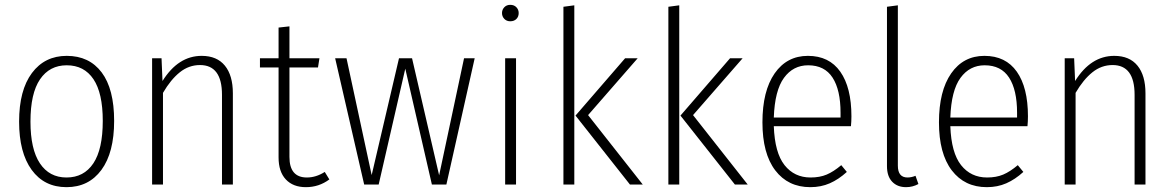

<svg xmlns="http://www.w3.org/2000/svg" viewBox="-20 -763 4850 794"><path d="M452 -263Q452 -132 399.5 -60.5Q347 11 255 11Q163 11 111 -60.5Q59 -132 59 -260Q59 -390 112 -461Q165 -532 256 -532Q349 -532 400.5 -463.5Q452 -395 452 -263ZM106 -260Q106 -146 145 -87.5Q184 -29 255 -29Q327 -29 366 -87.5Q405 -146 405 -263Q405 -378 366.5 -435.5Q328 -493 256 -493Q185 -493 145.5 -435Q106 -377 106 -260Z M943 -377V0H898V-371Q898 -494 807 -494Q761 -494 723.5 -464Q686 -434 654 -379V0H609V-522H648L652 -428Q717 -532 814 -532Q877 -532 910 -491.5Q943 -451 943 -377Z M1342 -21Q1299 11 1245 11Q1192 11 1162 -21Q1132 -53 1132 -112V-484H1055V-522H1132V-649L1177 -654V-522H1301L1295 -484H1177V-114Q1177 -29 1249 -29Q1287 -29 1323 -52Z M1943 -522 1826 0H1766L1656 -479L1546 0H1486L1366 -522H1413L1517 -39L1630 -522H1684L1796 -38L1899 -522Z M2114 -522V0H2069V-522ZM2125 -709Q2125 -694 2115.5 -684.5Q2106 -675 2090 -675Q2075 -675 2065.5 -685Q2056 -695 2056 -709Q2056 -723 2065.5 -733Q2075 -743 2090 -743Q2106 -743 2115.5 -733Q2125 -723 2125 -709Z M2355 -741V0H2310V-735ZM2617 -522 2412 -287 2638 0H2585L2360 -285L2565 -522Z M2789 -741V0H2744V-735ZM3051 -522 2846 -287 3072 0H3019L2794 -285L2999 -522Z M3499 -241H3180Q3184 -131 3224.5 -80Q3265 -29 3332 -29Q3370 -29 3398.5 -41Q3427 -53 3459 -80L3482 -52Q3448 -21 3411.5 -5Q3375 11 3331 11Q3239 11 3186 -58.5Q3133 -128 3133 -257Q3133 -387 3183.5 -459.5Q3234 -532 3321 -532Q3409 -532 3455 -466.5Q3501 -401 3501 -282Q3501 -261 3499 -241ZM3456 -297Q3456 -391 3423 -442Q3390 -493 3322 -493Q3260 -493 3222 -441Q3184 -389 3180 -277H3456Z M3648 -76V-735L3693 -741V-78Q3693 -29 3733 -29Q3749 -29 3766 -36L3778 -2Q3754 11 3727 11Q3691 11 3669.5 -11.5Q3648 -34 3648 -76Z M4229 -241H3910Q3914 -131 3954.5 -80Q3995 -29 4062 -29Q4100 -29 4128.5 -41Q4157 -53 4189 -80L4212 -52Q4178 -21 4141.5 -5Q4105 11 4061 11Q3969 11 3916 -58.5Q3863 -128 3863 -257Q3863 -387 3913.5 -459.5Q3964 -532 4051 -532Q4139 -532 4185 -466.5Q4231 -401 4231 -282Q4231 -261 4229 -241ZM4186 -297Q4186 -391 4153 -442Q4120 -493 4052 -493Q3990 -493 3952 -441Q3914 -389 3910 -277H4186Z M4717 -377V0H4672V-371Q4672 -494 4581 -494Q4535 -494 4497.5 -464Q4460 -434 4428 -379V0H4383V-522H4422L4426 -428Q4491 -532 4588 -532Q4651 -532 4684 -491.5Q4717 -451 4717 -377Z"/></svg>

Font: Fira Sans Condensed ExtraLight
Style: Regular
Weight: 275
Width: 3
Designer: Carrois Corporate & Edenspiekermann AG
Foundry: Carrois Corporate GbR & Edenspiekermann AG
Version: Version 4.203